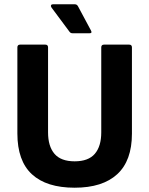

<svg xmlns="http://www.w3.org/2000/svg" viewBox="-20 -863 696 895"><path d="M328 12Q197 12 129 -50.5Q61 -113 61 -241V-642Q61 -655 74 -655H191Q204 -655 204 -642V-246Q204 -181 234 -146Q264 -111 328 -111Q392 -111 422 -146Q452 -181 452 -246V-642Q452 -655 465 -655H582Q595 -655 595 -642V-240Q595 -114 526.5 -51Q458 12 328 12ZM318 -708Q309 -708 304 -715L220 -828Q216 -834 218 -838.5Q220 -843 226 -843H329Q339 -843 344 -833L404 -721Q411 -708 398 -708Z"/></svg>

Font: Sofia Sans ExtraBold
Style: Regular
Weight: 800
Designer: Botio Nikoltchev, Ani Petrova
Foundry: lettersoup
Version: Version 4.101; ttfautohint (v1.8.4.7-5d5b)